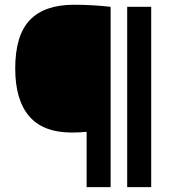

<svg xmlns="http://www.w3.org/2000/svg" viewBox="-20 -768 720 788"><path d="M335.5 0V-227Q321 -225.5 306.5 -224.8Q292 -224 275.5 -224Q157 -224 99.8 -291Q42.5 -358 42.5 -487Q42.5 -623 102.5 -685.8Q162.5 -748.5 283.5 -748.5Q323 -748.5 361.5 -746.2Q400 -744 434 -740V0ZM502 0V-740H600.5V0Z"/></svg>

Font: Encode Sans SC SemiExpanded SemiBold
Style: Regular
Weight: 600
Width: 6
Designer: Multiple Designers
Foundry: Impallari Type
Version: Version 3.002